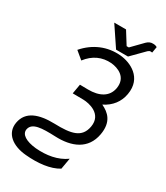

<svg xmlns="http://www.w3.org/2000/svg" viewBox="-285 -992 1122 1297"><g transform="rotate(30 276.5 -344.0)"><path d="M140 195C238 204 332 194 395 155L410 69C345 116 262 129 177 122C97 114 51 85 58 43C69 -15 145 -17 249 -13C379 -7 486 -51 509 -179C528 -285 476 -331 418 -358C481 -389 521 -441 532 -506C557 -647 438 -700 357 -707C254 -716 158 -676 87 -594L146 -545C194 -608 258 -637 332 -631C383 -626 463 -597 447 -503C434 -430 371 -397 283 -398L220 -399L207 -324L291 -323C335 -322 446 -300 427 -192C410 -97 335 -81 203 -85C82 -88 -8 -58 -25 39C-41 130 35 186 140 195ZM313 -726H406L502 -823C509 -829 515 -832 521 -832C525 -832 529 -832 534 -831L542 -878C531 -884 523 -886 510 -886C491 -887 475 -879 461 -865L380 -782H363L303 -878H211Z"/></g></svg>

Font: Fixel Display 20240404
Style: Italic
Weight: 400
Italic angle: -10°
Designer: AlfaBravo + MacPaw
Foundry: Kyrylo Tkachov, Marchela Mozhyna, Serhii Makarenko, Maria Weinstein, Zakhar Kryvoshyya
Version: Version 1.211;Glyphs 3.2 (3225)